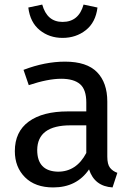

<svg xmlns="http://www.w3.org/2000/svg" viewBox="-20 -809 579 841"><path d="M473 12Q394 7 370 -67Q316 12 213 12Q134 12 89.5 -32.5Q45 -77 45 -147Q45 -232 106 -276.5Q167 -321 277 -321H358V-360Q358 -417 330.5 -440.5Q303 -464 248 -464Q190 -464 106 -436L83 -503Q177 -539 265 -539Q360 -539 405 -493Q450 -447 450 -364V-123Q450 -89 462 -74Q474 -59 494 -52ZM234 -57Q315 -57 358 -139V-260H289Q144 -260 143 -152Q143 -59 234 -57ZM254 -643Q196 -643 154 -677Q112 -711 104 -776L165 -789Q186 -713 254 -713Q325 -713 346 -789L407 -776Q399 -711 356 -677Q313 -643 254 -643Z"/></svg>

Font: Trujillo
Style: Regular
Weight: 400
Designer: Fira Sans original fonts by bBox Type GmbH, Carrois Corporate GbR, & Edenspiekermann AG / Changes by Cristiano Sobral
Foundry: Fira Sans original fonts by bBox Type GmbH, Carrois Corporate GbR, & Edenspiekermann AG / Changes by Cristiano Sobral
Version: Version 4.301;October 17, 2021;FontCreator 14.0.0.2814 64-bi